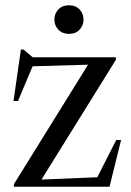

<svg xmlns="http://www.w3.org/2000/svg" viewBox="-20 -711 498 731"><path d="M33 0V-10L327.5 -484.5L346 -465.5L78 -458L112.5 -478.5L48.5 -326.5H31.5L59.5 -522.5H69.5L104.5 -493H421V-483L126.5 -9L105 -26L370.5 -37L338.5 -12.5L422.5 -178H441L397 0ZM242.5 -582Q217.5 -582 202.2 -598Q187 -614 187 -636.5Q187 -659 202.2 -675Q217.5 -691 242.5 -691Q268 -691 283 -675Q298 -659 298 -636.5Q298 -614 283 -598Q268 -582 242.5 -582Z"/></svg>

Font: Newsreader 60pt
Style: Regular
Weight: 400
Designer: Hugues Gentile
Foundry: Production Type
Version: Version 1.003